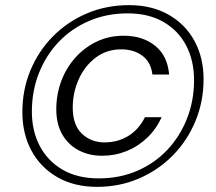

<svg xmlns="http://www.w3.org/2000/svg" viewBox="-20 -723 842 747"><path d="M358 4Q268 4 202.5 -34Q137 -72 102 -137.5Q67 -203 67 -287Q67 -374 98.5 -449.5Q130 -525 186.5 -582Q243 -639 318.5 -671Q394 -703 482 -703Q571 -703 636.5 -665.5Q702 -628 737 -563Q772 -498 772 -415Q772 -328 740.5 -252Q709 -176 652.5 -118.5Q596 -61 520.5 -28.5Q445 4 358 4ZM377 -117Q327 -117 286.5 -138Q246 -159 222.5 -199.5Q199 -240 199 -298Q199 -355 218 -406.5Q237 -458 272.5 -498Q308 -538 356 -561Q404 -584 461 -584Q535 -584 583.5 -545Q632 -506 638 -433H573Q567 -482 533.5 -506.5Q500 -531 452 -531Q395 -531 352.5 -499Q310 -467 286.5 -415Q263 -363 263 -304Q263 -237 298.5 -203Q334 -169 387 -169Q438 -169 479 -194Q520 -219 544 -267H609Q588 -221 552.5 -187Q517 -153 472 -135Q427 -117 377 -117ZM364 -29Q446 -29 514 -58.5Q582 -88 631 -140Q680 -192 707.5 -261.5Q735 -331 735 -411Q735 -486 705 -544.5Q675 -603 617 -637Q559 -671 477 -671Q395 -671 326.5 -641.5Q258 -612 208.5 -560Q159 -508 131.5 -438.5Q104 -369 104 -289Q104 -214 134.5 -155.5Q165 -97 223 -63Q281 -29 364 -29Z"/></svg>

Font: DM Sans 20pt Light
Style: Italic
Weight: 300
Italic angle: -10°
Version: Version 4.004;gftools[0.9.30]